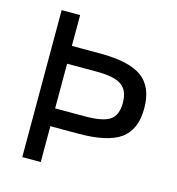

<svg xmlns="http://www.w3.org/2000/svg" viewBox="-101 -756 778 843"><g transform="rotate(15 288.0 -334.0)"><path d="M296 -447H160V-244H296Q377 -244 409 -266Q441 -288 441 -344Q441 -400 408 -423.5Q375 -447 296 -447ZM287 -163H160V0H76V-668H160V-528H287Q421 -528 479.5 -485Q538 -442 538 -345Q538 -248 479 -205.5Q420 -163 287 -163Z"/></g></svg>

Font: Atkinson Hyperlegible Pro
Style: Regular
Weight: 400
Designer: Elliott Scott, Megan Eiswerth, Linus Boman, Theodore Petrosky, Jacob Perez
Foundry: Braille Institute
Version: Version 1.5.1